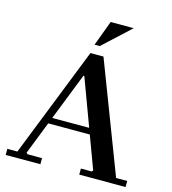

<svg xmlns="http://www.w3.org/2000/svg" viewBox="-124 -967 958 1069"><g transform="rotate(15 354.5 -433.0)"><path d="M8 0V-35H66L317 -670H392L635 -35H699V0H432V-35H494L501 -42L317 -538H312L117 -42L125 -35H208V0ZM172 -231V-266H483V-231ZM514 -866 357 -721H327L381 -866Z"/></g></svg>

Font: Brygada 1918 SemiBold
Style: Regular
Weight: 600
Designer: Mateusz Machalski | Borys Kosmynka | Przemek Hoffer
Foundry: NIEPODLEGLA 2018
Version: Version 3.006